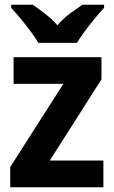

<svg xmlns="http://www.w3.org/2000/svg" viewBox="-20 -786 480 806"><path d="M414 0H23V-85L246 -434H37V-546H406V-453L189 -112H414ZM141 -606Q129 -627 108.5 -654.5Q88 -682 66 -708.5Q44 -735 27 -753V-766H118Q141 -750 169 -728.5Q197 -707 221 -680Q245 -708 273.5 -729Q302 -750 326 -766H417V-753Q400 -735 378 -708.5Q356 -682 336 -655Q316 -628 303 -606Z"/></svg>

Font: Noto Sans Gurmukhi UI SemiCondensed
Style: Bold
Weight: 700
Width: 4
Designer: Jelle Bosma - Monotype Design Team
Foundry: Monotype Imaging Inc.
Version: Version 2.004; ttfautohint (v1.8.4.7-5d5b)